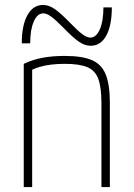

<svg xmlns="http://www.w3.org/2000/svg" viewBox="-20 -756 540 776"><path d="M76 -498Q112 -515 152 -522.5Q192 -530 242 -530Q312 -530 351.5 -513Q391 -496 407.5 -454.5Q424 -413 424 -340V0H390V-339Q390 -402 377.5 -436.5Q365 -471 333 -484.5Q301 -498 242 -498Q213 -498 187.5 -495Q162 -492 140 -485.5Q118 -479 95 -467L110 -490V0H76ZM346 -571Q323 -571 299.5 -587Q276 -603 237 -643Q206 -675 187.5 -688.5Q169 -702 155 -702Q131 -702 116.5 -669Q102 -636 102 -581H68Q68 -654 91 -695Q114 -736 154 -736Q177 -736 200.5 -720Q224 -704 263 -664Q294 -632 312.5 -618Q331 -604 345 -604Q369 -604 383.5 -637.5Q398 -671 398 -726H432Q432 -653 409.5 -612Q387 -571 346 -571Z"/></svg>

Font: M PLUS 1 Code ExtraLight
Style: Regular
Weight: 250
Designer: Coji Morishita
Foundry: UNDERFOREST DESIGN
Version: Version 1.002